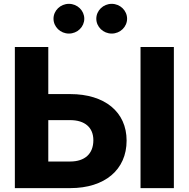

<svg xmlns="http://www.w3.org/2000/svg" viewBox="-20 -970 973 990"><path d="M229 -484.9V-727.5H56.6V0H341.8C520.5 0 632.8 -94.7 632.8 -245.1C632.8 -392.6 520.5 -484.9 341.8 -484.9ZM876.5 -727.5H704.6V0H876.5ZM229 -350.6H341.8C417.5 -350.6 461.4 -312.5 461.4 -247.1C461.4 -177.2 417.5 -137.2 341.8 -137.2H229ZM335.4 -796.9C378.9 -796.9 414.6 -831.5 414.6 -873.5C414.6 -915.5 378.9 -950.2 335.4 -950.2C291.5 -950.2 255.9 -915.5 255.9 -873.5C255.9 -831.5 291.5 -796.9 335.4 -796.9ZM556.2 -796.9C599.6 -796.9 635.3 -831.5 635.3 -873.5C635.3 -915.5 599.6 -950.2 556.2 -950.2C512.2 -950.2 476.6 -915.5 476.6 -873.5C476.6 -831.5 512.2 -796.9 556.2 -796.9Z"/></svg>

Font: Inter ExtraBold
Style: Regular
Weight: 800
Designer: Rasmus Andersson
Foundry: rsms
Version: Version 4.001;git-9221beed3